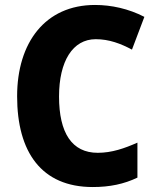

<svg xmlns="http://www.w3.org/2000/svg" viewBox="-20 -744 630 774"><path d="M366 -586C420 -586 467 -568 512 -544L562 -676C498 -709 429 -724 363 -724C162 -724 49 -572 49 -356C49 -131 147 10 354 10C422 10 480 -2 534 -28V-169C482 -146 431 -128 374 -128C270 -128 218 -208 218 -355C218 -497 273 -586 366 -586Z"/></svg>

Font: Noto Sans Myanmar UI SemiCondensed ExtraBold
Style: Regular
Weight: 800
Width: 4
Designer: Monotype Design Team
Foundry: Monotype Imaging Inc.
Version: Version 2.103